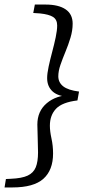

<svg xmlns="http://www.w3.org/2000/svg" viewBox="-21 -677 388 843"><path d="M326 -275 319 -236Q252 -228 225 -199.5Q198 -171 198 -125Q198 -101 205 -69Q212 -37 212 -3Q212 70 169.5 108Q127 146 33 146H-1L5 109L26 108Q75 106 100.5 94Q126 82 136 57.5Q146 33 146 -8Q146 -35 144.5 -72Q143 -109 143 -130Q143 -189 184.5 -224Q226 -259 291 -260L289 -251Q235 -253 210.5 -275Q186 -297 186 -334Q186 -354 192.5 -384.5Q199 -415 208 -448.5Q217 -482 223.5 -513Q230 -544 230 -565Q230 -591 212 -602.5Q194 -614 155 -618L125 -620L132 -657H179Q236 -657 267 -636Q298 -615 298 -573Q298 -543 288.5 -511.5Q279 -480 266.5 -450Q254 -420 244.5 -392.5Q235 -365 235 -342Q235 -315 256.5 -298Q278 -281 326 -275Z"/></svg>

Font: Lisu Bosa Light
Style: Italic
Weight: 300
Italic angle: -19°
Designer: David Morse, Annie Olsen, Victor Gaultney, Frank Grießhammer (Latin)
Foundry: SIL International
Version: Version 2.000